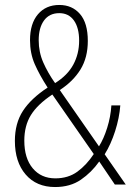

<svg xmlns="http://www.w3.org/2000/svg" viewBox="-20 -744 535 774"><path d="M219 -724Q271 -724 302.5 -687.5Q334 -651 334 -579Q334 -512 304.5 -464Q275 -416 221 -381L379 -154Q398 -184 412 -228.5Q426 -273 429 -319H465Q461 -268 444 -215Q427 -162 402 -122L487 0H443L380 -93Q349 -49 306 -19.5Q263 10 202 10Q127 10 83.5 -40.5Q40 -91 40 -176Q40 -247 72.5 -297Q105 -347 172 -391Q139 -442 120 -485.5Q101 -529 101 -582Q101 -649 133 -686.5Q165 -724 219 -724ZM219 -691Q179 -691 157.5 -661.5Q136 -632 136 -582Q136 -534 154.5 -492Q173 -450 202 -409Q252 -440 275.5 -483.5Q299 -527 299 -580Q299 -632 278 -661.5Q257 -691 219 -691ZM191 -363Q131 -323 104.5 -280Q78 -237 78 -177Q78 -106 112 -65.5Q146 -25 203 -25Q255 -25 292 -52Q329 -79 358 -123Z"/></svg>

Font: Noto Sans Lao Looped Condensed ExtraLight
Style: Regular
Weight: 200
Width: 3
Designer: Mark Frömberg, Ben Mitchell
Foundry: The Fontpad Ltd
Version: Version 1.002; ttfautohint (v1.8.4.7-5d5b)